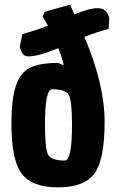

<svg xmlns="http://www.w3.org/2000/svg" viewBox="-20 -788 522 824"><path d="M104 -546Q88 -546 79.5 -555Q71 -564 65 -586L76 -642Q133 -657 186 -678L163 -717L171 -737L281 -768L299 -726Q363 -753 400.5 -753Q438 -753 449 -711L446 -664Q400 -652 342 -630Q429 -426 429 -264.5Q429 -103 385.5 -43.5Q342 16 229 16Q116 16 72.5 -43.5Q29 -103 29 -254Q29 -363 48 -419.5Q67 -476 108.5 -497Q150 -518 229 -518L253 -508Q250 -532 230 -581Q144 -546 104 -546ZM289 -254Q289 -355 275.5 -380Q262 -405 204 -405Q173 -405 173 -254Q173 -149 186.5 -124Q200 -99 258 -99Q289 -99 289 -254Z"/></svg>

Font: Chau Philomene One
Style: Regular
Weight: 400
Designer: Vicente Lamonaca
Foundry: TipoType
Version: Version 1.002